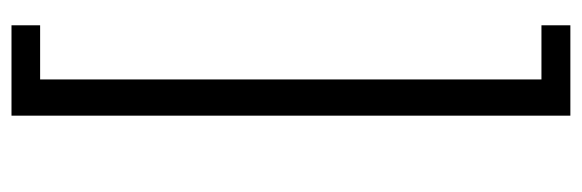

<svg xmlns="http://www.w3.org/2000/svg" viewBox="-359 -431 1012 334"><g transform="rotate(-90 147.0 -264.0)"><path d="M112.8 222.2V-750H270V-700.2H175.8V171.9H270V222.2Z"/></g></svg>

Font: CMU Bright
Style: Roman
Weight: 500
Version: Version 0.7.0